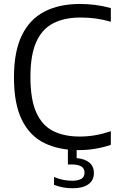

<svg xmlns="http://www.w3.org/2000/svg" viewBox="-20 -770 616 997"><path d="M387.5 9.5Q285.5 9.5 210.2 -27.2Q135 -64 93.8 -147Q52.5 -230 52.5 -368.5Q52.5 -502.5 93.5 -586.5Q134.5 -670.5 211.2 -710Q288 -749.5 395.5 -749.5Q478 -749.5 555.5 -728V-657Q516.5 -668.5 477.8 -673.8Q439 -679 398.5 -679Q314.5 -679 256.2 -649Q198 -619 168 -551.5Q138 -484 138 -370.5Q138 -253.5 168.5 -185.8Q199 -118 256.2 -89.5Q313.5 -61 393.5 -61Q434.5 -61 473 -67.5Q511.5 -74 555.5 -88.5V-18Q518.5 -5 476.2 2.2Q434 9.5 387.5 9.5ZM357 207.5Q304 207.5 260.5 189.5V149Q286.5 160 309.5 164.2Q332.5 168.5 354 168.5Q385 168.5 402 158.8Q419 149 419 126.5Q419 104.5 401.8 94.2Q384.5 84 353 84H332.5V-10H378V51Q420 54.5 443.8 74Q467.5 93.5 467.5 128.5Q467.5 167 438.5 187.2Q409.5 207.5 357 207.5Z"/></svg>

Font: Encode Sans
Style: Regular
Weight: 400
Designer: Multiple Designers
Foundry: Impallari Type
Version: Version 3.002; ttfautohint (v1.8.3) -l 8 -r 50 -G 200 -x 14 